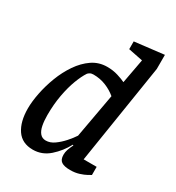

<svg xmlns="http://www.w3.org/2000/svg" viewBox="-171 -806 845 921"><g transform="rotate(30 251.0 -345.5)"><path d="M150 10Q90 10 60.5 -33.5Q31 -77 31 -150Q31 -188 40.5 -236Q50 -284 68.5 -332.5Q87 -381 115 -422Q143 -463 179.5 -488Q216 -513 262 -513Q294 -513 321.5 -504.5Q349 -496 365 -488L390 -623L310 -639V-682L472 -701V-623L385 -72H457V-27Q454 -25 439.5 -17Q425 -9 403 -2Q381 5 354 5Q321 5 305.5 -5.5Q290 -16 290 -43Q290 -57 294.5 -71Q299 -85 309 -105L305 -107Q280 -60 240.5 -25Q201 10 150 10ZM182 -59Q206 -59 229 -75.5Q252 -92 272 -114.5Q292 -137 305 -157L349 -401Q324 -422 292 -435Q260 -448 223 -448Q211 -448 203.5 -443.5Q196 -439 193 -435Q177 -411 162 -371.5Q147 -332 137.5 -280.5Q128 -229 128 -169Q128 -137 133 -112Q138 -87 150 -73Q162 -59 182 -59Z"/></g></svg>

Font: Faustina Light Medium
Style: Italic
Weight: 500
Italic angle: -8°
Version: Version 1.200